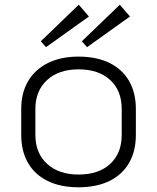

<svg xmlns="http://www.w3.org/2000/svg" viewBox="-20 -787 666 814"><path d="M313 7Q237 7 182.5 -19.5Q128 -46 99 -96Q70 -146 70 -215V-325Q70 -394 99.5 -443.5Q129 -493 183.5 -520Q238 -547 313 -547Q389 -547 443.5 -520.5Q498 -494 527 -444Q556 -394 556 -325V-215Q556 -146 527 -96Q498 -46 443.5 -19.5Q389 7 313 7ZM313 -47Q398 -47 447 -92Q496 -137 496 -215V-325Q496 -403 447 -448Q398 -493 313 -493Q229 -493 179.5 -447.5Q130 -402 130 -325V-215Q130 -138 179.5 -92.5Q229 -47 313 -47ZM357 -717 175 -587 153 -612 314 -767ZM531 -717 349 -587 327 -612 488 -767Z"/></svg>

Font: Pathway Extreme 8pt Thin
Style: Regular
Weight: 100
Designer: Eduardo Rodriguez Tunni
Foundry: Eduardo Rodriguez Tunni
Version: Version 1.000